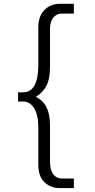

<svg xmlns="http://www.w3.org/2000/svg" viewBox="-20 -834 483 981"><path d="M72.3 -315.4V-362.3H97.7Q175.8 -362.3 175.8 -502.9V-693.4Q175.8 -751 207 -782.7Q238.3 -814.5 284.2 -814.5H357.4V-764.6H294.9Q269.5 -764.6 252.4 -744.1Q235.4 -723.6 235.4 -684.6V-492.2Q235.4 -429.7 216.8 -395Q198.2 -360.4 163.1 -338.9Q235.4 -305.7 235.4 -196.3V-9.8Q235.4 34.2 252 56.2Q268.6 78.1 296.9 78.1H357.4V127H284.2Q239.3 127 207.5 97.2Q175.8 67.4 175.8 7.8V-183.6Q175.8 -247.1 154.3 -281.2Q132.8 -315.4 97.7 -315.4Z"/></svg>

Font: Gothic A1 Light
Style: Regular
Weight: 300
Version: Version 2.50